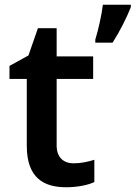

<svg xmlns="http://www.w3.org/2000/svg" viewBox="-20 -780 572 810"><path d="M532 -750V-760H414C409 -717 394 -651 382 -613V-600H455C487 -650 516 -709 532 -750ZM291 -91C249 -91 219 -115 219 -166V-447H373V-542H219V-661H140L100 -546L20 -502V-447H93V-165C93 -28 166 10 259 10C306 10 351 1 378 -12V-106C353 -98 322 -91 291 -91Z"/></svg>

Font: Noto Sans Arabic SemBd
Style: Regular
Weight: 600
Designer: Monotype Design Team, Nadine Chahine, Nizar Qandah and Khaled Hosny
Foundry: Monotype Imaging Inc.
Version: Version 2.012